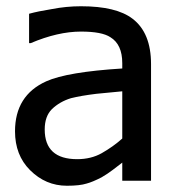

<svg xmlns="http://www.w3.org/2000/svg" viewBox="-20 -578 564 614"><path d="M371 -135V-286L288 -278Q239 -272 207 -264Q171 -253 146 -229Q123 -206 123 -164Q123 -69 227 -69Q271 -69 305 -88Q342 -109 371 -135ZM463 0H371V-58L341 -35Q324 -22 305 -11Q276 4 257 9Q235 16 194 16Q126 16 76 -34Q28 -82 28 -158Q28 -273 128 -318Q195 -348 371 -359V-376Q371 -436 333 -459Q306 -477 239 -477Q165 -477 78 -440H73V-534Q102 -542 146 -549Q192 -558 239 -558Q352 -558 404 -518Q463 -473 463 -373Z"/></svg>

Font: Yekan
Style: Regular
Weight: 400
Designer: ParsMizban Co
Foundry: ParsMizban Co
Version: Version 2.000